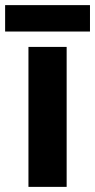

<svg xmlns="http://www.w3.org/2000/svg" viewBox="-33 -729 371 749"><path d="M227 0H78V-546H227ZM318 -709V-606H-13V-709Z"/></svg>

Font: Noto Sans Ethiopic
Style: Bold
Weight: 700
Designer: Monotype Design Team
Foundry: Monotype Imaging Inc.
Version: Version 2.102; ttfautohint (v1.8.4.7-5d5b)